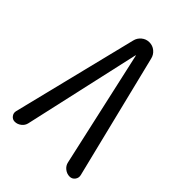

<svg xmlns="http://www.w3.org/2000/svg" viewBox="-213 -828 926 926"><g transform="rotate(45 250.0 -365.0)"><path d="M60.5 0Q44.9 0 35.2 -12.7Q25.4 -25.4 29.3 -41L187.5 -680.7Q192.4 -702.1 209.5 -716.3Q226.6 -730.5 249 -730.5Q271.5 -730.5 288.6 -716.3Q305.7 -702.1 310.5 -680.7L467.8 -43Q471.7 -26.4 461.4 -13.2Q451.2 0 434.6 0Q416 0 400.4 -12.2Q384.8 -24.4 380.9 -43L248 -638.7Q248 -639.6 247.1 -639.6Q246.1 -639.6 246.1 -638.7L112.3 -41Q108.4 -23.4 93.3 -11.7Q78.1 0 60.5 0Z"/></g></svg>

Font: Rounded Mgen+ 1mn regular
Style: Regular
Weight: 400
Designer: [Source Han Sans]
Ryoko NISHIZUKA  (kana & ideographs); Paul D. Hunt (Latin, Greek & Cyrillic); Wenlong ZHANG  (bopomofo
Version: Version 1.059.20150602